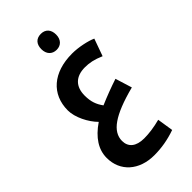

<svg xmlns="http://www.w3.org/2000/svg" viewBox="-317 -818 1226 1226"><g transform="rotate(-45 296.5 -204.5)"><path d="M328 -591C368 -591 394 -619 394 -663C394 -708 369 -735 328 -735C285 -735 261 -708 261 -663C261 -619 287 -591 328 -591ZM293 326C358 326 422 315 487 292L470 183C417 197 368 204 323 204C250 204 211 171 211 115C211 73 233 36 278 5C322 -26 395 -56 497 -82L462 -195C404 -176 346 -154 288 -129C261 -166 247 -202 247 -258C247 -339 292 -385 376 -385C416 -385 453 -378 506 -355L548 -472C511 -489 439 -505 380 -505C209 -505 104 -413 104 -267C104 -204 145 -123 192 -76C107 -18 65 48 65 123C65 244 156 326 293 326Z"/></g></svg>

Font: Noto Kufi Arabic
Style: Bold
Weight: 700
Designer: Monotype Design Team, David Williams, Khaled Hosny
Foundry: Google LLC
Version: Version 2.109